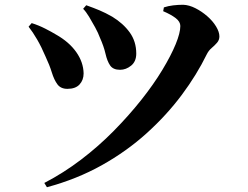

<svg xmlns="http://www.w3.org/2000/svg" viewBox="-20 -740 1040 806"><path d="M166 28Q247 -14 320.5 -70Q394 -126 457.5 -190.5Q521 -255 573 -320.5Q625 -386 661.5 -446.5Q698 -507 717.5 -554.5Q737 -602 737 -631Q737 -649 717.5 -664Q698 -679 665 -693L668 -709Q686 -715 707 -717.5Q728 -720 749 -720Q774 -719 800.5 -705.5Q827 -692 850 -672Q873 -652 887 -629Q901 -606 901 -587Q901 -572 891 -560.5Q881 -549 868.5 -538.5Q856 -528 848 -512Q806 -426 743 -341.5Q680 -257 596 -181Q512 -105 407.5 -46.5Q303 12 177 46ZM263 -367Q235 -367 221 -386Q207 -405 197.5 -436Q188 -467 171 -503Q154 -543 136 -574Q118 -605 100 -628L113 -643Q142 -634 169.5 -620Q197 -606 215 -595Q270 -564 300 -521.5Q330 -479 331 -432Q331 -404 314 -385.5Q297 -367 263 -367ZM484 -447Q455 -447 442.5 -465Q430 -483 423 -514Q416 -545 399 -583Q392 -602 379.5 -625Q367 -648 354 -669.5Q341 -691 329 -703L342 -718Q373 -707 398 -696.5Q423 -686 451 -670Q497 -642 524.5 -604Q552 -566 552 -515Q552 -482 530.5 -464.5Q509 -447 484 -447Z"/></svg>

Font: Noto Serif JP ExtraBold
Style: Regular
Weight: 800
Designer: Ryoko NISHIZUKA 西塚涼子 (kana & ideographs); Frank Grießhammer (Latin, Greek & Cyrillic); Wenlong ZHANG 张文龙 (bopomofo); San
Foundry: Adobe
Version: Version 2.003-H1;hotconv 1.1.1;makeotfexe 2.6.0